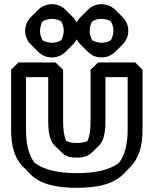

<svg xmlns="http://www.w3.org/2000/svg" viewBox="-20 -846 733 916"><path d="M104 -478H210V-269C210 -211 219 -173 240 -152L276 -117L277 -116C293 -100 315 -94 346 -94C378 -94 401 -101 417 -117L453 -152C474 -173 483 -211 483 -269V-478H589V-226C589 -158 575 -106 548 -69C502 -35 436 -20 346 -20C256 -20 190 -36 145 -69C117 -107 104 -158 104 -226ZM68 -548 33 -513V-226C33 -147 51 -89 90 -50H91L126 -14C171 31 243 50 346 50C449 50 522 31 567 -14L602 -50C641 -89 660 -146 660 -226V-513L625 -548H448L412 -513V-269C412 -227 408 -196 397 -173C384 -167 366 -164 346 -164C326 -164 310 -167 296 -173C286 -195 281 -227 281 -269V-513L245 -548ZM464 -756C480 -756 497 -751 509 -744C517 -730 521 -715 521 -699C521 -683 516 -666 509 -654C495 -646 480 -642 464 -642C448 -642 432 -647 420 -654C412 -668 408 -683 408 -699C408 -715 413 -732 420 -744C434 -752 448 -756 464 -756ZM464 -826C438 -826 416 -816 399 -799L364 -764C347 -747 337 -725 337 -699C337 -673 347 -651 364 -634L399 -599C416 -582 438 -572 464 -572C490 -572 513 -582 530 -599L565 -634C582 -651 592 -673 592 -699C592 -725 582 -747 565 -764L530 -799C513 -816 490 -826 464 -826ZM228 -756C244 -756 260 -751 272 -744C280 -730 284 -715 284 -699C284 -683 279 -666 272 -654C258 -646 244 -642 228 -642C212 -642 195 -647 183 -654C175 -668 171 -683 171 -699C171 -715 176 -732 183 -744C197 -752 212 -756 228 -756ZM228 -826C202 -826 179 -816 162 -799L127 -764C110 -747 100 -724 100 -699C100 -673 110 -651 127 -634L162 -599C179 -582 202 -572 228 -572C253 -572 276 -582 293 -599L328 -634C345 -651 355 -673 355 -699C355 -725 345 -747 328 -764L293 -799C276 -816 254 -826 228 -826Z"/></svg>

Font: Hussar Press
Style: Bold
Weight: 700
Foundry: Cannot Into Space Fonts
Version: Version 1.43